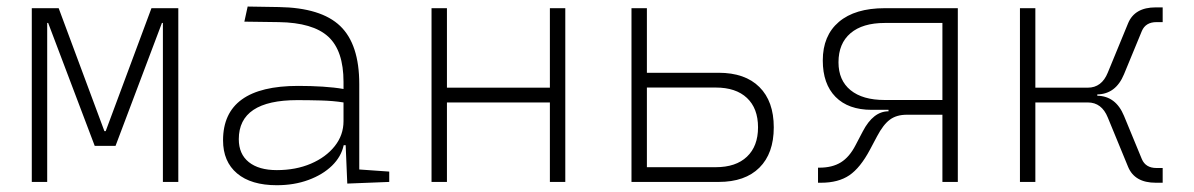

<svg xmlns="http://www.w3.org/2000/svg" viewBox="-20 -542 3556 572"><path d="M74.7 0V-517.6H154.8L291 -151.4H294.9L431.2 -517.6H511.2V0H465.3V-473.6H462.4L324.2 -107.4H262.2L123.5 -473.6H120.6V0Z M1014.6 4.9 1009.8 -109.4H1003.9Q996.6 -75.2 969 -48.3Q941.4 -21.5 898.9 -5.9Q856.4 9.8 804.7 9.8Q728 9.8 686.3 -25.4Q644.5 -60.5 644.5 -124Q644.5 -286.1 868.2 -286.1Q906.2 -286.1 941.2 -283.9Q976.1 -281.7 1003.4 -276.9V-297.9Q1003.4 -391.1 957.8 -432.9Q912.1 -474.6 810.5 -476.1L708 -477.5L717.8 -522.5L810.5 -521Q936.5 -519 993.4 -464.6Q1050.3 -410.2 1050.3 -291.5V-37.1L1139.6 -30.8V0ZM1003.4 -236.8Q972.7 -241.7 935.8 -242.7Q898.9 -243.7 865.7 -243.7Q691.4 -243.7 691.4 -127.4Q691.4 -83 721.2 -59.1Q751 -35.2 804.7 -35.2Q861.3 -35.2 906.2 -54.4Q951.2 -73.7 977.3 -106.7Q1003.4 -139.6 1003.4 -181.2Z M1618.2 0V-236.8H1311.5V0H1265.6V-517.6H1311.5V-280.8H1618.2V-517.6H1664.1V0Z M1861.3 0V-517.6H1907.2V-325.2H2121.1Q2199.7 -325.2 2242.4 -282.7Q2285.2 -240.2 2285.2 -162.6Q2285.2 -85 2242.4 -42.5Q2199.7 0 2121.1 0ZM1907.2 -43.9H2112.3Q2172.4 -43.9 2205.3 -75.2Q2238.3 -106.4 2238.3 -162.6Q2238.3 -219.2 2205.3 -250.2Q2172.4 -281.2 2112.3 -281.2H1907.2Z M2576.7 -214.8Q2507.3 -214.8 2469.2 -253.4Q2431.2 -292 2431.2 -361.8Q2431.2 -436 2479.2 -476.8Q2527.3 -517.6 2615.7 -517.6H2833.5V0H2787.6V-200.2H2681.6Q2650.9 -200.2 2631.1 -185.5Q2611.3 -170.9 2592.8 -135.7L2571.8 -96.2Q2543 -42 2510.3 -19.8Q2477.5 2.4 2426.3 2.4H2417V-42.5H2421.4Q2459.5 -42.5 2485.1 -58.3Q2510.7 -74.2 2528.8 -109.4L2550.3 -150.4Q2581.5 -210.4 2627 -210.4V-214.8ZM2787.6 -244.1V-473.6H2615.7Q2549.8 -473.6 2513.9 -443.1Q2478 -412.6 2478 -356.4Q2478 -302.7 2513.9 -273.4Q2549.8 -244.1 2615.7 -244.1Z M3018.6 0V-517.6H3064.5V-280.8H3220.7Q3262.2 -280.8 3280.3 -325.7L3340.8 -472.7Q3360.4 -520 3422.9 -520H3443.8V-476.1H3425.3Q3393.1 -476.1 3381.8 -449.7L3328.6 -320.8Q3304.2 -261.7 3249 -260.7V-256.8Q3304.2 -255.9 3328.6 -196.8L3381.8 -67.9Q3393.1 -41.5 3425.3 -41.5H3443.8V2.4H3422.9Q3360.4 2.4 3340.8 -44.9L3280.3 -191.9Q3262.2 -236.8 3220.7 -236.8H3064.5V0Z"/></svg>

Font: Cascadia Mono ExtraLight
Style: Regular
Weight: 200
Monospace: yes
Designer: Aaron Bell
Foundry: Saja Typeworks
Version: Version 2404.023; ttfautohint (v1.8.4)